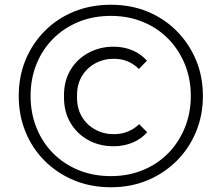

<svg xmlns="http://www.w3.org/2000/svg" viewBox="-20 -756 934 810"><path d="M448 34Q363 34 292 4.5Q221 -25 168.5 -77.5Q116 -130 87.5 -200Q59 -270 59 -351Q59 -433 87.5 -502.5Q116 -572 168.5 -625Q221 -678 292 -707Q363 -736 448 -736Q532 -736 602.5 -707Q673 -678 725.5 -625Q778 -572 807 -502.5Q836 -433 836 -351Q836 -270 807 -200Q778 -130 725.5 -77.5Q673 -25 602.5 4.5Q532 34 448 34ZM459 -139Q400 -139 352.5 -165Q305 -191 277.5 -237.5Q250 -284 250 -344V-355Q250 -415 277.5 -461Q305 -507 353 -533Q401 -559 459 -559Q502 -559 538 -544Q574 -529 600 -500L566 -465Q546 -485 520 -496.5Q494 -508 460 -508Q417 -508 381.5 -488.5Q346 -469 325.5 -434.5Q305 -400 305 -355V-344Q305 -298 325.5 -263.5Q346 -229 381.5 -209.5Q417 -190 460 -190Q493 -190 519.5 -201Q546 -212 567 -232L601 -198Q575 -169 538.5 -154Q502 -139 459 -139ZM448 -13Q521 -13 583 -38.5Q645 -64 690 -110Q735 -156 760 -218Q785 -280 785 -351Q785 -423 760 -484.5Q735 -546 690 -592Q645 -638 583 -663.5Q521 -689 448 -689Q373 -689 311 -663.5Q249 -638 203.5 -592Q158 -546 133.5 -484.5Q109 -423 109 -351Q109 -280 133.5 -218Q158 -156 203.5 -110Q249 -64 311 -38.5Q373 -13 448 -13Z"/></svg>

Font: SUSE Thin Light
Style: Regular
Weight: 300
Version: Version 1.000